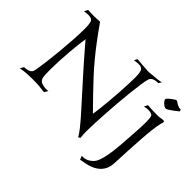

<svg xmlns="http://www.w3.org/2000/svg" viewBox="-166 -982 1459 1459"><g transform="rotate(45 564.0 -252.0)"><path d="M689 66Q682 49 647 4.5Q612 -40 548 -110Q490 -175 447.5 -222Q405 -269 373 -305Q341 -341 314 -371.5Q287 -402 260.5 -433Q234 -464 202 -501Q198 -475 193 -431.5Q188 -388 184 -337.5Q180 -287 177.5 -236Q175 -185 175 -144Q175 -116 176.5 -93.5Q178 -71 181 -60Q189 -37 211 -29Q233 -21 255 -21Q263 -21 269.5 -21.5Q276 -22 281 -23L263 7Q229 2 202 0Q175 -2 135 -2Q86 -2 55.5 1Q25 4 5 9L22 -21Q50 -21 71.5 -30.5Q93 -40 97 -65Q105 -109 113 -172Q121 -235 127.5 -304Q134 -373 138 -437Q142 -501 142 -547Q142 -603 134 -625Q126 -647 89 -647Q79 -647 68 -646Q57 -645 43 -643L59 -673Q70 -672 84.5 -671Q99 -670 115 -670Q134 -670 152.5 -671Q171 -672 186 -673Q238 -599 281.5 -541.5Q325 -484 365.5 -435.5Q406 -387 447.5 -342Q489 -297 536.5 -248Q584 -199 642 -140Q646 -160 650.5 -199Q655 -238 659.5 -287Q664 -336 667.5 -387Q671 -438 673 -484Q675 -530 675 -561Q675 -611 665.5 -632Q656 -653 621 -653Q611 -653 600 -651.5Q589 -650 575 -648L589 -674Q595 -673 626 -670Q657 -667 714 -664Q827 -672 844 -680L829 -656Q765 -656 755 -619Q749 -599 742.5 -554.5Q736 -510 729.5 -451.5Q723 -393 718 -329Q713 -265 709 -203.5Q705 -142 703 -92.5Q701 -43 701 -14Q701 8 702 25.5Q703 43 705 56ZM1005 -559Q991 -559 970 -578Q952 -596 952 -607Q953 -617 987 -643Q1012 -662 1020 -662Q1025 -662 1034.5 -655Q1044 -648 1058.5 -641Q1073 -634 1092 -634L1096 -619Q1080 -606 1061.5 -592Q1043 -578 1028 -568.5Q1013 -559 1005 -559ZM820 176 808 145Q811 146 814.5 146Q818 146 822 146Q850 146 877 128.5Q904 111 917 86Q947 27 958 -119Q964 -204 967.5 -253Q971 -302 972 -329Q973 -356 973 -374Q973 -437 963 -447Q947 -459 919 -459Q901 -459 877 -453L892 -482Q903 -481 928.5 -479.5Q954 -478 994 -478Q1004 -478 1010 -478.5Q1016 -479 1026 -480Q1036 -482 1042.5 -483Q1049 -484 1053 -484Q1067 -484 1067 -473Q1067 -469 1065 -462.5Q1063 -456 1061 -452Q1053 -418 1047.5 -372.5Q1042 -327 1038 -268L1030 -134L1023 11Q1017 139 863 168Q855 169 841.5 171.5Q828 174 820 176Z"/></g></svg>

Font: Luxurious Roman
Style: Regular
Weight: 400
Designer: Robert E. Leuschke
Foundry: Robert E. Leuschke
Version: Version 1.010; ttfautohint (v1.8.3)